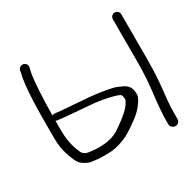

<svg xmlns="http://www.w3.org/2000/svg" viewBox="-157 -838 1096 1076"><g transform="rotate(-30 391.0 -300.0)"><path d="M713.2 36.5V10.5C713.2 -26.8 714.7 -59.1 717.6 -86.2C726.8 -170.5 734.2 -235.1 734.2 -347.5V-630.5C734.2 -645.5 721.7 -658 706.7 -658C691.7 -658 679.2 -645.5 679.2 -630.5V-347.5C679.2 -284.6 674.5 -215.1 665 -139C659 -90.7 654 -27.3 654 10.5V36.5C654 51.5 669 64 685.7 64C700.7 64 713.2 51.5 713.2 36.5ZM126.6 -295.2 127 -295.1 182.6 -289 183 -289C196.1 -288.3 254.3 -283.6 352.9 -275.1C424.3 -266.6 475.3 -254.7 503.6 -241.2C507.6 -238.7 512 -233.9 513.4 -224.1C516.8 -200.6 514.1 -202.5 504 -184.2C491 -160.6 451.3 -124.7 384.6 -80C351.4 -58.3 308.6 -47 254.4 -47C226.1 -47 214.2 -49.7 191.8 -51.9C167.2 -55.1 153.6 -65.6 145.8 -85.6C142.7 -93.5 140.3 -99.7 136.3 -109.1C123.3 -145.4 116.2 -188.3 116.2 -236.5V-279.5C116.2 -285.9 116.2 -292.7 116.2 -299C119.3 -297.2 123 -295.8 126.6 -295.2ZM118.2 -414.2C121.5 -518 128 -586.3 136.8 -617.3L140 -630L140 -630.4C142.9 -647.9 131.3 -661.1 117.5 -663.4C105 -665.4 90.8 -658.5 85.8 -643.5L85.5 -642.5L83.5 -630C61 -542.7 61.2 -378.7 61.2 -268.8V-227.4C61.2 -161.8 69.2 -123.2 95.6 -60.8C99.6 -51.5 104 -43.5 109.1 -36.7C120.7 -21.2 149.6 -2.7 173.4 1.1C211.4 6.3 213.7 8 275.7 8C314.1 8 350.5 0.4 388.3 -15.5C413.7 -24.5 450.7 -47.7 500.8 -84.9C539 -113.4 566.4 -145.5 582.3 -181C587.2 -192.1 586.8 -206.1 583.6 -224.7C580.2 -245.4 567.5 -262.5 545.7 -273.6C501.4 -296.1 477.6 -300.5 412.4 -310.3C376 -315.8 322.9 -320.8 252.6 -325.5C182.9 -330.2 150.3 -333.5 142.8 -334.8C133.7 -336.5 124.7 -337 116.5 -332.4C116.8 -359.1 117.3 -385.6 118.2 -414.2Z"/></g></svg>

Font: MewTooHand
Style: BdWide
Weight: 400
Designer: Mew Too, Robert Jablonski
Version: Version 0.77